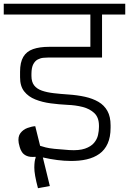

<svg xmlns="http://www.w3.org/2000/svg" viewBox="-56 -860 688 1024"><path d="M146.5 143.8Q126.5 69.3 127 32.8Q127.5 -3.8 134.2 -18.8L133.3 -23.7Q104.3 -21 86.9 -28.4Q69.5 -35.8 60.9 -49.3Q52.3 -62.8 49 -76.2Q45.7 -89.7 43.8 -97.3Q38.3 -130.8 52.9 -150Q67.5 -169.2 90.8 -177.6Q114.2 -186 132 -187L158 -82.3Q171 -78 187.9 -73.7Q204.8 -69.3 234.4 -66.2Q264 -63 312.7 -59.7Q365.5 -56.3 397.3 -67.4Q429.2 -78.5 445.5 -97.9Q461.8 -117.3 466.8 -140Q471.8 -162.7 471.8 -183.3V-189.8Q471.7 -233.3 447.3 -256.6Q423 -279.8 384.6 -289.6Q346.2 -299.3 303.2 -300.8Q258.7 -303 214.1 -308.9Q169.5 -314.8 132.4 -329.6Q95.3 -344.3 73.1 -372.5Q50.8 -400.7 51 -448.2V-477.3Q51 -527.3 68.2 -556.6Q85.5 -585.8 120.3 -598.1Q155.2 -610.3 206.3 -610.3H426V-782.5H-36V-840.2H612V-782.5H488.2V-553.2H203Q191 -553.2 175.6 -551.8Q160.2 -550.5 145.6 -542.9Q131 -535.3 121.5 -517.5Q112 -499.7 111.7 -466V-455Q111.7 -423.2 126.2 -404.5Q140.8 -385.8 167.7 -376.5Q194.5 -367.2 230.7 -363Q266.8 -358.8 309 -356Q356.7 -352.8 397.4 -343.8Q438.2 -334.8 469.1 -316.8Q500 -298.7 516.9 -268.2Q533.8 -237.8 533.8 -191.7V-178.7Q533.8 -128.8 518.2 -94.4Q502.7 -60 474.2 -39.6Q445.7 -19.2 406.2 -10Q366.8 -0.8 318.3 -1.7Q287.3 -1.7 249.5 -6.5Q211.7 -11.3 172.5 -20.3Q181.7 17.3 191.2 55.8Q200.7 94.3 209.8 132.2Q193 135.2 187.1 136.5Q181.2 137.8 178.2 138Q175.2 138.2 169.2 139.5Q163.3 140.8 146.5 143.8Z"/></svg>

Font: Matangi Light
Style: Regular
Weight: 300
Designer: Prashant Pant
Foundry: The Graphic Ant
Version: Version 3.002